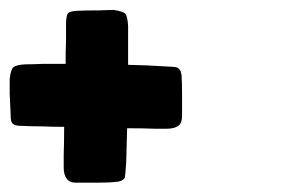

<svg xmlns="http://www.w3.org/2000/svg" viewBox="-21 -578 602 396"><path d="M353.5 -422.9Q353.5 -422.9 353.5 -422.9Q354.5 -407.2 354.5 -380.9Q354.5 -354.5 354.5 -338.9Q354.5 -324.2 346.7 -318.4Q337.9 -312.5 323.2 -312.5Q320.3 -312.5 297.9 -312.5Q275.4 -313.5 241.2 -313.5Q240.2 -272.5 239.3 -243.2Q237.3 -213.9 236.3 -210.9Q232.4 -206.1 228.5 -205.1Q223.6 -203.1 220.7 -203.1Q204.1 -201.2 178.7 -201.2Q152.3 -201.2 135.7 -201.2Q122.1 -201.2 116.2 -210Q110.4 -217.8 110.4 -232.4Q110.4 -235.4 110.4 -258.8Q111.3 -282.2 111.3 -316.4Q85.9 -316.4 63.5 -317.4Q41 -317.4 24.4 -318.4Q9.8 -318.4 5.9 -322.3Q1 -325.2 1 -339.8Q0 -356.4 -1 -385.7Q-1 -415 -1 -415Q1 -434.6 6.8 -439.5Q12.7 -444.3 31.2 -445.3Q45.9 -445.3 67.4 -446.3Q88.9 -446.3 114.3 -446.3Q114.3 -470.7 115.2 -493.2Q115.2 -515.6 115.2 -532.2Q116.2 -546.9 119.1 -550.8Q123 -554.7 137.7 -555.7Q154.3 -556.6 183.6 -556.6Q211.9 -557.6 212.9 -557.6Q232.4 -554.7 237.3 -549.8Q242.2 -543.9 243.2 -524.4Q243.2 -510.7 243.2 -490.2Q243.2 -468.8 243.2 -444.3Q284.2 -443.4 313.5 -441.4Q342.8 -440.4 344.7 -438.5Q349.6 -435.5 351.6 -430.7Q352.5 -426.8 353.5 -422.9Z"/></svg>

Font: KARPATY Font
Style: Regular
Weight: 400
Designer: Inna Sieryk
Version: Version 1.1